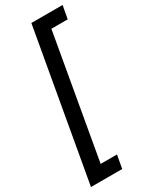

<svg xmlns="http://www.w3.org/2000/svg" viewBox="-255 -851 839 1049"><g transform="rotate(-30 164.5 -326.5)"><path d="M-17 143 149 -796H346L331 -714H228L92 60H195L180 143Z"/></g></svg>

Font: DM Sans 36pt Medium
Style: Italic
Weight: 500
Italic angle: -10°
Designer: Colophon Foundry, Jonny Pinhorn
Foundry: Colophon Foundry
Version: Version 4.004;gftools[0.9.30]